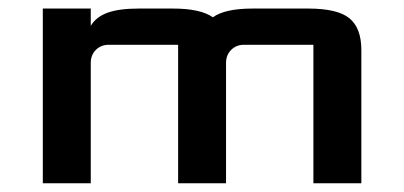

<svg xmlns="http://www.w3.org/2000/svg" viewBox="-20 -420 926 440"><path d="M188 0H78.1V-400.4H188V-360.8Q200.2 -381.3 226.6 -390.9Q252.9 -400.4 297.9 -400.4H376Q439.5 -400.4 467.8 -380.4Q495.6 -400.4 559.1 -400.4H686Q753.9 -400.4 781 -377.9Q808.1 -355.5 808.1 -305.2V0H698.2V-317.4H539.6Q521.5 -317.4 509.8 -305.7Q498 -293.9 498 -275.9V0H388.2V-317.4H229.5Q211.4 -317.4 199.7 -305.7Q188 -293.9 188 -275.9Z"/></svg>

Font: Squarish Sans CT
Style: Regular
Weight: 400
Version: Version 0.9